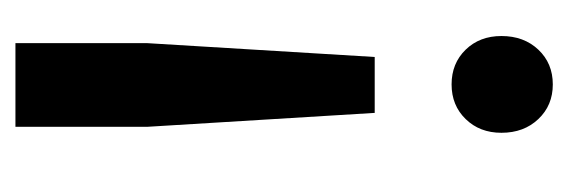

<svg xmlns="http://www.w3.org/2000/svg" viewBox="-265 -466 740 250"><g transform="rotate(-90 105.0 -341.0)"><path d="M57.1 -58.1Q57.1 -86.4 75 -104.7Q92.8 -123 120.1 -123Q147.5 -123 165.3 -104.7Q183.1 -86.4 183.1 -58.1Q183.1 -28.8 165.3 -10Q147.5 8.8 120.1 8.8Q92.8 8.8 75 -10Q57.1 -28.8 57.1 -58.1ZM64.9 -519V-690.9H173.8V-519L155.8 -223.1H83Z"/></g></svg>

Font: Trueno
Style: Regular
Weight: 400
Designer: Julieta Ulanovsky
Foundry: Julieta Ulanovsky
Version: Version 3.001b | FøM Fix